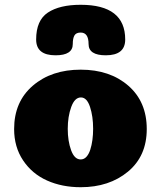

<svg xmlns="http://www.w3.org/2000/svg" viewBox="-20 -775 671 802"><path d="M369 -237Q369 -289 356 -328.5Q343 -368 318 -368Q292 -368 277.5 -328Q263 -288 263 -237Q263 -186 277 -147.5Q291 -109 317 -109Q331 -109 341 -120Q351 -131 357 -149.5Q363 -168 366 -190.5Q369 -213 369 -237ZM317 7Q239 7 176.5 -21Q114 -49 76.5 -105Q39 -161 39 -236Q39 -350 117 -417Q195 -484 317 -484Q439 -484 516 -417Q593 -350 593 -236Q593 -123 514.5 -58Q436 7 317 7ZM317 -639Q350 -639 350 -591Q350 -544 422 -544Q503 -544 503 -610Q503 -755 317 -755Q229 -755 180 -722.5Q131 -690 131 -610Q131 -544 212 -544Q284 -544 284 -591Q284 -615 291 -627Q298 -639 317 -639Z"/></svg>

Font: Coiny
Style: Regular
Weight: 400
Version: Version 001.001